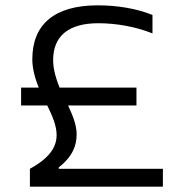

<svg xmlns="http://www.w3.org/2000/svg" viewBox="-20 -699 688 719"><path d="M491 -371H203C190 -404 179 -438 179 -474C179 -565 238 -612 348 -612C416 -612 488 -599 551 -574V-643C492 -667 419 -679 346 -679C184 -679 101 -608 101 -477C101 -440 112 -404 125 -371H59V-304H157C176 -265 192 -229 192 -193C192 -151 168 -108 92 -67V0H590V-67H200V-72C252 -113 267 -154 267 -196C267 -232 252 -267 235 -304H491Z"/></svg>

Font: LT Wave Alt Light
Style: Regular
Weight: 300
Designer: Daniel Lyons
Version: Version 2.5 (Glyphs App)